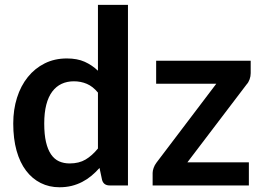

<svg xmlns="http://www.w3.org/2000/svg" viewBox="-20 -763 1082 790"><path d="M34.5 0ZM431 0Q406.5 0 400 -22.5L389.5 -72Q373.5 -54 356 -39.5Q338.5 -25 318.2 -14.5Q298 -4 274.8 1.8Q251.5 7.5 224.5 7.5Q182.5 7.5 147.5 -10Q112.5 -27.5 87.2 -60.8Q62 -94 48.2 -143Q34.5 -192 34.5 -255Q34.5 -312 50 -361Q65.5 -410 94.5 -446Q123.5 -482 164 -502.2Q204.5 -522.5 255 -522.5Q298 -522.5 328.5 -508.8Q359 -495 383 -472V-743H506.5V0ZM266.5 -90.5Q305 -90.5 332 -106.5Q359 -122.5 383 -152V-382Q362 -407.5 337.2 -418Q312.5 -428.5 284 -428.5Q256 -428.5 233.5 -418Q211 -407.5 195 -386.2Q179 -365 170.5 -332.2Q162 -299.5 162 -255Q162 -210 169.2 -178.8Q176.5 -147.5 190 -127.8Q203.5 -108 223 -99.2Q242.5 -90.5 266.5 -90.5ZM1011.5 -462Q1011.5 -449 1007 -436.5Q1002.5 -424 995 -416L751 -95H1004V0H608V-51.5Q608 -60 612 -71.8Q616 -83.5 624 -94L870 -418.5H622.5V-513H1011.5Z"/></svg>

Font: Lato
Style: Bold
Weight: 700
Designer: Lukasz Dziedzic
Foundry: tyPoland Lukasz Dziedzic
Version: Version 2.007; 2014-02-27